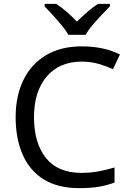

<svg xmlns="http://www.w3.org/2000/svg" viewBox="-20 -964 672 994"><path d="M403 -645Q288 -645 222 -568Q156 -491 156 -357Q156 -224 217.5 -146.5Q279 -69 402 -69Q449 -69 491 -77Q533 -85 573 -97V-19Q533 -4 490.5 3Q448 10 389 10Q280 10 207 -35Q134 -80 97.5 -163Q61 -246 61 -358Q61 -466 100.5 -548.5Q140 -631 217 -677.5Q294 -724 404 -724Q517 -724 601 -682L565 -606Q532 -621 491.5 -633Q451 -645 403 -645ZM334 -784Q321 -807 299 -833.5Q277 -860 253 -886Q229 -912 211 -931V-944H271Q297 -927 325 -903Q353 -879 378 -852Q405 -879 433 -903Q461 -927 487 -944H549V-931Q530 -912 505.5 -886Q481 -860 458.5 -833.5Q436 -807 424 -784Z"/></svg>

Font: Noto Sans Chakma
Style: Regular
Weight: 400
Designer: Zachary Quinn Scheuren - Monotype Design Team
Foundry: Monotype Imaging Inc.
Version: Version 2.003; ttfautohint (v1.8.4.7-5d5b)